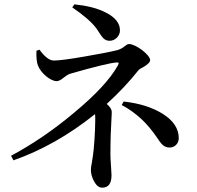

<svg xmlns="http://www.w3.org/2000/svg" viewBox="-20 -820 908 885"><path d="M451 45C480 45 494 26 494 -12C494 -18 493 -30 492 -49C490 -76 489 -95 489 -107C489 -172 491 -228 494 -277C495 -290 495 -299 495 -304C495 -316 487 -328 472 -341C527 -391 576 -443 618 -496C621 -500 629 -505 641 -511C662 -523 672 -534 672 -543C672 -567 606 -617 575 -617C570 -617 563 -614 555 -607C544 -598 532 -592 521 -589C485 -580 436 -571 373 -560C300 -547 251 -541 228 -541C208 -541 186 -558 162 -591L148 -586C147 -555 149 -532 155 -518C168 -483 213 -446 241 -446C250 -446 260 -451 272 -461C283 -470 294 -477 303 -480C418 -513 489 -530 516 -532C528 -533 530 -530 523 -518C488 -455 421 -383 321 -300C227 -221 130 -155 31 -102L42 -81C171 -126 297 -197 418 -294C419 -289 419 -280 419 -267C419 -216 413 -128 408 -100C407 -91 405 -80 403 -68C400 -55 399 -44 399 -37C399 -20 404 -2 413 15C424 35 436 45 451 45ZM762 -140C786 -140 804 -159 804 -183C804 -227 779 -265 729 -296C682 -325 623 -344 550 -352L541 -336C575 -318 605 -296 632 -271C657 -248 682 -218 707 -181C718 -164 727 -153 735 -148C742 -143 751 -140 762 -140ZM485 -632C512 -632 533 -655 533 -680C533 -713 511 -741 466 -763C429 -782 381 -794 323 -800L313 -786C366 -750 404 -717 425 -688C426 -686 428 -683 431 -679C442 -661 451 -649 456 -644C464 -636 474 -632 485 -632Z"/></svg>

Font: AllPunType SemiBold
Style: Regular
Weight: 600
Version: 1.0